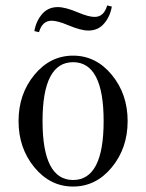

<svg xmlns="http://www.w3.org/2000/svg" viewBox="-20 -672 536 704"><path d="M106 -558Q112 -594 134 -620Q156 -646 192 -646Q220 -646 267 -626Q305 -610 327 -610Q361 -610 373 -652L390 -648Q384 -612 362 -586Q340 -560 304 -560Q276 -560 229 -580Q191 -596 169 -596Q135 -596 123 -554ZM248 -12Q360 -12 360 -228Q360 -444 248 -444Q136 -444 136 -228Q136 -12 248 -12ZM248 12Q164 12 106 -58.5Q48 -129 48 -228Q48 -327 106 -397.5Q164 -468 248 -468Q332 -468 390 -397.5Q448 -327 448 -228Q448 -129 390 -58.5Q332 12 248 12Z"/></svg>

Font: Old Standard TT
Style: Regular
Weight: 400
Designer: Alexey Kryukov <alexios@thessalonica.org.ru>
Version: Version 2.2